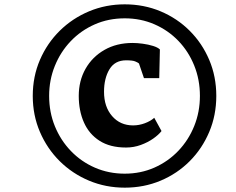

<svg xmlns="http://www.w3.org/2000/svg" viewBox="-20 -931 1089 885"><path d="M131 -489Q131 -578 164 -654.8Q197 -731.5 255.2 -789Q313.5 -846.5 390.5 -878.8Q467.5 -911 555 -911Q643.5 -911 720.2 -878.8Q797 -846.5 854.5 -789Q912 -731.5 944.5 -654.8Q977 -578 977 -489Q977 -400 944.5 -323Q912 -246 854.5 -188.2Q797 -130.5 720.2 -98.2Q643.5 -66 555 -66Q467.5 -66 390.5 -98.2Q313.5 -130.5 255.2 -188.2Q197 -246 164 -323Q131 -400 131 -489ZM206.5 -489Q206.5 -414 233 -349Q259.5 -284 307 -234.8Q354.5 -185.5 418 -158Q481.5 -130.5 555 -130.5Q628.5 -130.5 691.8 -158.5Q755 -186.5 802 -235.8Q849 -285 875.2 -350Q901.5 -415 901.5 -489Q901.5 -564 875.2 -629Q849 -694 802 -742.8Q755 -791.5 691.8 -819Q628.5 -846.5 555 -846.5Q480 -846.5 416.5 -818.5Q353 -790.5 306 -741.2Q259 -692 232.8 -627.2Q206.5 -562.5 206.5 -489ZM561 -251Q487.5 -251 439 -282Q390.5 -313 366.8 -366.8Q343 -420.5 343 -489Q343 -558.5 374.2 -613.8Q405.5 -669 461.5 -701Q517.5 -733 591 -733Q612.5 -733 638.2 -729.5Q664 -726 685.8 -719.2Q707.5 -712.5 717 -703L714 -571H643.5L620.5 -638.5Q614.5 -643.5 602.5 -648.2Q590.5 -653 561 -653Q509.5 -653 484.5 -611.5Q459.5 -570 459.5 -508Q459.5 -438.5 496.8 -395.8Q534 -353 593.5 -353Q621 -353 647.8 -363Q674.5 -373 691 -388L724.5 -327Q711 -309.5 686 -292Q661 -274.5 628.8 -262.8Q596.5 -251 561 -251Z"/></svg>

Font: Merriweather Black
Style: Italic
Weight: 900
Italic angle: -7.8°
Designer: Eben Sorkin
Foundry: Eben Sorkin
Version: Version 2.200;gftools[0.9.31]